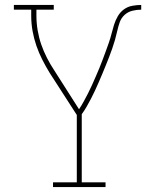

<svg xmlns="http://www.w3.org/2000/svg" viewBox="-20 -755 640 775"><path d="M194 0V-19H290V-291L181 -460Q165 -486 151 -513.5Q137 -541 127 -570Q117 -599 111.5 -629.5Q106 -660 106 -691V-716H36V-735H197V-716H127V-691Q127 -662 132 -632.5Q137 -603 146.5 -575.5Q156 -548 169.5 -521.5Q183 -495 199 -471L299 -314Q309 -329 318 -345.5Q327 -362 335.5 -378.5Q344 -395 351.5 -412Q359 -429 366.5 -446Q374 -463 381 -480Q388 -497 394.5 -514.5Q401 -532 407.5 -549.5Q414 -567 420 -584.5Q426 -602 430.5 -620Q435 -638 440.5 -655.5Q446 -673 455.5 -689.5Q465 -706 480 -717Q495 -728 513.5 -731.5Q532 -735 550 -735V-716Q532 -716 514 -711.5Q496 -707 482.5 -694.5Q469 -682 463 -664.5Q457 -647 453 -629Q449 -611 444 -593.5Q439 -576 433 -559Q427 -542 420.5 -525Q414 -508 407 -491Q400 -474 393 -457Q386 -440 378.5 -423Q371 -406 363.5 -389.5Q356 -373 347.5 -357Q339 -341 330 -325Q321 -309 310 -294V-19H406V0Z"/></svg>

Font: Iosevka Curly Slab ThEx
Style: Regular
Weight: 100
Width: 7
Monospace: yes
Designer: Belleve Invis
Foundry: Belleve Invis
Version: Version 11.1.0; ttfautohint (v1.8.3)